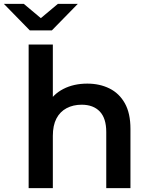

<svg xmlns="http://www.w3.org/2000/svg" viewBox="-66 -972 771 992"><path d="M385 -540Q449 -540 499.5 -515Q550 -490 579 -438.5Q608 -387 608 -306V0H483V-290Q483 -361 449.5 -396Q416 -431 356 -431Q312 -431 278 -413Q244 -395 225.5 -359.5Q207 -324 207 -270V0H82V-742H207V-390L180 -434Q208 -485 261.5 -512.5Q315 -540 385 -540ZM88 -815 -46 -952H57L193 -838H97L233 -952H336L202 -815Z"/></svg>

Font: MOST Montserrat SemiBold
Style: Regular
Weight: 600
Designer: Julieta Ulanovsky
Foundry: Julieta Ulanovsky
Version: Version 8.000;March 11, 2024;FontCreator 15.0.0.2926 64-bit